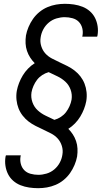

<svg xmlns="http://www.w3.org/2000/svg" viewBox="-20 -843 540 1006"><path d="M180 143Q156 143 132.5 139.5Q109 136 87.5 127.5Q66 119 49 104Q32 89 22 69Q12 49 8.5 25.5Q5 2 9 -22L11 -29H89L88 -25Q84 -4 89 15.5Q94 35 107 48.5Q120 62 140 67.5Q160 73 181 73Q202 73 224 66.5Q246 60 264 45Q282 30 293 9.5Q304 -11 307 -33Q311 -56 304 -78.5Q297 -101 282.5 -117Q268 -133 248 -143.5Q228 -154 207.5 -163.5Q187 -173 167 -183Q147 -193 129.5 -206.5Q112 -220 98.5 -237.5Q85 -255 77 -275.5Q69 -296 66.5 -319.5Q64 -343 68 -367Q72 -388 80 -408.5Q88 -429 99.5 -448Q111 -467 127 -483.5Q143 -500 162 -512Q149 -525 138.5 -541Q128 -557 121.5 -576Q115 -595 114 -615.5Q113 -636 116 -657Q120 -679 129.5 -701.5Q139 -724 153 -744Q167 -764 186.5 -780Q206 -796 228.5 -805.5Q251 -815 274 -819Q297 -823 320 -823Q344 -823 367.5 -819.5Q391 -816 412.5 -807.5Q434 -799 451 -784Q468 -769 478 -749Q488 -729 491.5 -705.5Q495 -682 491 -658L489 -651H411L412 -655Q416 -676 411 -695.5Q406 -715 393 -728.5Q380 -742 360 -747.5Q340 -753 319 -753Q298 -753 276 -746.5Q254 -740 236 -725Q218 -710 207 -689.5Q196 -669 193 -647Q189 -624 196 -601.5Q203 -579 217.5 -563Q232 -547 252 -536.5Q272 -526 292.5 -516.5Q313 -507 333 -497Q353 -487 370.5 -473.5Q388 -460 401.5 -442.5Q415 -425 423 -404.5Q431 -384 433.5 -360.5Q436 -337 432 -313Q428 -292 420 -271.5Q412 -251 400.5 -232Q389 -213 373 -196.5Q357 -180 338 -168Q351 -155 361.5 -139Q372 -123 378.5 -104Q385 -85 386 -64.5Q387 -44 384 -23Q380 -1 370.5 21.5Q361 44 347 64Q333 84 313.5 100Q294 116 271.5 125.5Q249 135 226 139Q203 143 180 143ZM265 -215Q283 -220 299 -230.5Q315 -241 326 -255.5Q337 -270 344.5 -287Q352 -304 355 -321Q359 -348 350 -373Q341 -398 322.5 -415Q304 -432 281 -443Q258 -454 235 -465Q217 -460 201 -449.5Q185 -439 174 -424.5Q163 -410 155.5 -393Q148 -376 145 -359Q141 -332 150 -307Q159 -282 177.5 -265Q196 -248 219 -237Q242 -226 265 -215Z"/></svg>

Font: Iosevka Web
Style: Italic
Weight: 400
Italic angle: -9°
Monospace: yes
Designer: Belleve Invis
Foundry: Belleve Invis
Version: Version 28.0.3; ttfautohint (v1.8.3)